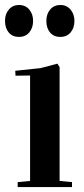

<svg xmlns="http://www.w3.org/2000/svg" viewBox="-34 -758 339 778"><path d="M27.8 -471.2 129.9 -481.9 198.7 -500 207.5 -485.8V-24.9L257.8 -20V0H37.6V-20L87.9 -24.9V-452.1L28.8 -451.2ZM-13.7 -673.3Q-13.7 -701.2 2 -719.5Q17.6 -737.8 43 -737.8Q69.3 -737.8 84.7 -719.2Q100.1 -700.7 100.1 -673.3Q100.1 -645 84.7 -626.7Q69.3 -608.4 43 -608.4Q16.6 -608.4 1.5 -626.2Q-13.7 -644 -13.7 -673.3ZM153.8 -673.3Q153.8 -701.2 169.4 -719.5Q185.1 -737.8 210.4 -737.8Q236.3 -737.8 252 -719Q267.6 -700.2 267.6 -673.3Q267.6 -645 252.2 -626.7Q236.8 -608.4 210.4 -608.4Q184.1 -608.4 168.9 -626.2Q153.8 -644 153.8 -673.3Z"/></svg>

Font: Vidaloka 
Style: Regular
Weight: 400
Designer: Cyreal (www.cyreal.org)
Foundry: Cyreal (www.cyreal.org)
Version: Version 1.011